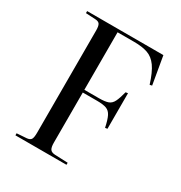

<svg xmlns="http://www.w3.org/2000/svg" viewBox="-171 -853 922 977"><g transform="rotate(30 290.0 -365.0)"><path d="M59 0V-12L117 -16Q136 -18 142 -28.5Q148 -39 148 -67V-668Q148 -693 141.5 -703.5Q135 -714 115 -715L59 -718V-730H507L535 -567L522 -564Q502 -628 479 -660Q456 -692 424 -703Q392 -714 344 -714H247V-376H332Q369 -376 387 -383Q405 -390 415 -410.5Q425 -431 435 -470L448 -472V-263L435 -261Q426 -304 415.5 -325Q405 -346 386 -353Q367 -360 331 -360H247V-65Q247 -39 254.5 -27.5Q262 -16 284 -15L359 -12V0Z"/></g></svg>

Font: Display Regular
Style: Regular
Weight: 400
Designer: Latin by Veronika Burian and Jose Scaglione. Greek by Irene Vlachou. Cyrillic by Vera Evstafieva.
Foundry: TypeTogether
Version: Version 3.002